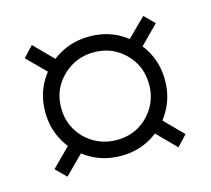

<svg xmlns="http://www.w3.org/2000/svg" viewBox="-65 -629 576 525"><g transform="rotate(-15 222.5 -366.0)"><path d="M223 -197Q175 -197 136.5 -219.5Q98 -242 75.5 -280.5Q53 -319 53 -366Q53 -414 75.5 -452Q98 -490 136.5 -512.5Q175 -535 223 -535Q271 -535 309 -512.5Q347 -490 369.5 -452Q392 -414 392 -366Q392 -319 369.5 -280.5Q347 -242 309 -219.5Q271 -197 223 -197ZM66 -180 37 -209 117 -289 146 -260ZM223 -242Q259 -242 286.5 -258.5Q314 -275 330.5 -303Q347 -331 347 -366Q347 -402 330.5 -429.5Q314 -457 286.5 -473.5Q259 -490 223 -490Q188 -490 160 -473.5Q132 -457 115 -429.5Q98 -402 98 -366Q98 -331 114.5 -303Q131 -275 159.5 -258.5Q188 -242 223 -242ZM380 -179 301 -259 329 -289 408 -209ZM115 -445 37 -523 65 -553 144 -473ZM329 -443 301 -473 380 -551 408 -523Z"/></g></svg>

Font: Baskervville Medium
Style: Regular
Weight: 500
Version: Version 1.100